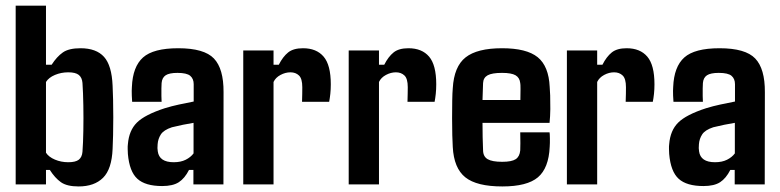

<svg xmlns="http://www.w3.org/2000/svg" viewBox="-20 -654 2767 681"><path d="M258.8 7.3Q217.3 7.3 196 -7.8Q174.8 -22.9 156.7 -51.3H143.1V0H35.6V-633.8H143.1V-424.3H163.1Q181.6 -453.1 202.9 -468Q224.1 -482.9 265.6 -482.9Q321.3 -482.9 348.9 -452.4Q376.5 -421.9 379.4 -349.6Q380.4 -330.6 381.1 -300.8Q381.8 -271 381.8 -237.8Q381.8 -204.6 381.1 -174.8Q380.4 -145 379.4 -126Q376.5 -54.2 345.5 -23.4Q314.5 7.3 258.8 7.3ZM222.2 -78.6Q248 -78.6 259.5 -87.6Q271 -96.7 272.5 -115.7Q274.9 -147 275.6 -190.9Q276.4 -234.9 275.6 -280Q274.9 -325.2 272.5 -359.9Q271 -378.9 259.5 -388.2Q248 -397.5 222.2 -397.5Q196.8 -397.5 174.8 -388.2Q152.8 -378.9 143.1 -363.3V-112.3Q152.8 -97.2 174.8 -87.9Q196.8 -78.6 222.2 -78.6Z M555.2 5.9Q495.6 5.9 467.3 -19.8Q439 -45.4 433.6 -107.9Q433.1 -114.7 432.9 -125Q432.6 -135.3 433.6 -142.6Q437.5 -191.4 465.6 -219.2Q493.7 -247.1 564 -270Q589.4 -277.8 614.7 -283.2Q640.1 -288.6 667 -293.9V-355.5Q667 -374.5 654.8 -385Q642.6 -395.5 609.4 -395.5Q580.6 -395.5 567.6 -387Q554.7 -378.4 553.2 -359.4Q552.7 -354 552.5 -340.6Q552.2 -327.1 552.5 -313.7Q552.7 -300.3 553.2 -293H448.7Q448.2 -296.9 447.5 -314.9Q446.8 -333 447.8 -345.7Q450.7 -417.5 487.3 -450.2Q523.9 -482.9 612.3 -482.9Q704.1 -482.9 738.8 -446.5Q773.4 -410.2 772.9 -327.1L772.5 0H666V-51.3H650.4Q635.3 -21.5 614.3 -7.8Q593.3 5.9 555.2 5.9ZM596.2 -78.6Q621.1 -78.6 638.7 -87.4Q656.2 -96.2 666.5 -109.9V-218.3Q647.5 -215.3 628.7 -211.4Q609.9 -207.5 589.8 -202.6Q560.5 -192.9 550.5 -177.2Q540.5 -161.6 539.1 -142.6Q537.6 -127.4 539.6 -117.2Q544.9 -78.6 596.2 -78.6Z M950.2 0H842.8V-475.1H950.2V-424.3H968.8Q983.4 -453.1 1002 -468Q1020.5 -482.9 1054.7 -482.9Q1102.5 -482.9 1127.9 -453.1Q1153.3 -423.3 1153.3 -355Q1153.3 -336.9 1151.6 -321Q1149.9 -305.2 1147.5 -293H1051.3Q1051.8 -302.7 1052 -321.3Q1052.2 -339.8 1052.2 -344.7Q1052.2 -375 1040.5 -386.2Q1028.8 -397.5 1010.3 -397.5Q992.2 -397.5 974.9 -388.2Q957.5 -378.9 950.2 -363.3Z M1324.2 0H1216.8V-475.1H1324.2V-424.3H1342.8Q1357.4 -453.1 1376 -468Q1394.5 -482.9 1428.7 -482.9Q1476.6 -482.9 1502 -453.1Q1527.3 -423.3 1527.3 -355Q1527.3 -336.9 1525.6 -321Q1523.9 -305.2 1521.5 -293H1425.3Q1425.8 -302.7 1426 -321.3Q1426.3 -339.8 1426.3 -344.7Q1426.3 -375 1414.6 -386.2Q1402.8 -397.5 1384.3 -397.5Q1366.2 -397.5 1348.9 -388.2Q1331.5 -378.9 1324.2 -363.3Z M1761.7 7.3Q1670.9 7.3 1630.4 -25.1Q1589.8 -57.6 1585.9 -132.8Q1585 -146.5 1584.2 -174.6Q1583.5 -202.6 1583.5 -235.4Q1583.5 -268.1 1584 -296.9Q1584.5 -325.7 1585.9 -340.8Q1590.3 -418 1631.3 -450.4Q1672.4 -482.9 1760.7 -482.9Q1847.7 -482.9 1887 -451.2Q1926.3 -419.4 1929.7 -345.7Q1930.7 -337.4 1931.4 -315.4Q1932.1 -293.5 1931.9 -267.1Q1931.6 -240.7 1929.2 -218.3H1691.4Q1691.4 -192.4 1691.9 -167.7Q1692.4 -143.1 1693.4 -120.6Q1693.8 -98.6 1709.7 -89.4Q1725.6 -80.1 1761.2 -80.1Q1794.9 -80.1 1809.1 -89.4Q1823.2 -98.6 1825.2 -120.6Q1826.2 -140.1 1825.2 -184.6H1929.2Q1930.2 -180.7 1930.4 -163.3Q1930.7 -146 1929.7 -132.8Q1926.3 -57.6 1887.9 -25.1Q1849.6 7.3 1761.7 7.3ZM1691.4 -299.3H1825.7Q1826.2 -320.8 1826.2 -338.4Q1826.2 -356 1825.2 -359.4Q1823.2 -378.4 1808.6 -387Q1793.9 -395.5 1760.7 -395.5Q1725.1 -395.5 1709.7 -387Q1694.3 -378.4 1693.4 -359.4Q1692.9 -345.2 1692.4 -330.1Q1691.9 -314.9 1691.4 -299.3Z M2098.1 0H1990.7V-475.1H2098.1V-424.3H2116.7Q2131.3 -453.1 2149.9 -468Q2168.5 -482.9 2202.6 -482.9Q2250.5 -482.9 2275.9 -453.1Q2301.3 -423.3 2301.3 -355Q2301.3 -336.9 2299.6 -321Q2297.9 -305.2 2295.4 -293H2199.2Q2199.7 -302.7 2200 -321.3Q2200.2 -339.8 2200.2 -344.7Q2200.2 -375 2188.5 -386.2Q2176.8 -397.5 2158.2 -397.5Q2140.1 -397.5 2122.8 -388.2Q2105.5 -378.9 2098.1 -363.3Z M2475.1 5.9Q2415.5 5.9 2387.2 -19.8Q2358.9 -45.4 2353.5 -107.9Q2353 -114.7 2352.8 -125Q2352.5 -135.3 2353.5 -142.6Q2357.4 -191.4 2385.5 -219.2Q2413.6 -247.1 2483.9 -270Q2509.3 -277.8 2534.7 -283.2Q2560.1 -288.6 2586.9 -293.9V-355.5Q2586.9 -374.5 2574.7 -385Q2562.5 -395.5 2529.3 -395.5Q2500.5 -395.5 2487.5 -387Q2474.6 -378.4 2473.1 -359.4Q2472.7 -354 2472.4 -340.6Q2472.2 -327.1 2472.4 -313.7Q2472.7 -300.3 2473.1 -293H2368.7Q2368.2 -296.9 2367.4 -314.9Q2366.7 -333 2367.7 -345.7Q2370.6 -417.5 2407.2 -450.2Q2443.8 -482.9 2532.2 -482.9Q2624 -482.9 2658.7 -446.5Q2693.4 -410.2 2692.9 -327.1L2692.4 0H2585.9V-51.3H2570.3Q2555.2 -21.5 2534.2 -7.8Q2513.2 5.9 2475.1 5.9ZM2516.1 -78.6Q2541 -78.6 2558.6 -87.4Q2576.2 -96.2 2586.4 -109.9V-218.3Q2567.4 -215.3 2548.6 -211.4Q2529.8 -207.5 2509.8 -202.6Q2480.5 -192.9 2470.5 -177.2Q2460.4 -161.6 2459 -142.6Q2457.5 -127.4 2459.5 -117.2Q2464.8 -78.6 2516.1 -78.6Z"/></svg>

Font: Agdasima
Style: Bold
Weight: 700
Width: 3
Designer: The DocRepair Project, Patric King
Foundry: Google
Version: Version 2.002